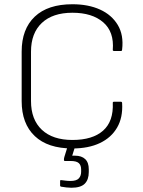

<svg xmlns="http://www.w3.org/2000/svg" viewBox="-20 -687 673 904"><path d="M321 12Q205 12 143.5 -46.5Q82 -105 82 -211V-444Q82 -550 143.5 -608.5Q205 -667 321 -667Q396 -667 451 -642Q506 -617 534.5 -569.5Q563 -522 555 -454Q555 -451 554 -449Q553 -447 550 -447H517Q511 -447 511 -452Q518 -537 466 -582Q414 -627 321 -627Q228 -627 177 -579Q126 -531 126 -444V-211Q126 -124 177 -76Q228 -28 321 -28Q416 -28 465.5 -72Q515 -116 511 -203Q511 -208 517 -208H549Q555 -208 555 -201Q559 -134 531.5 -86.5Q504 -39 450.5 -13.5Q397 12 321 12ZM316 197Q305 197 292.5 195.5Q280 194 268 192Q263 191 263 187V166Q263 160 268 161Q277 162 288.5 163.5Q300 165 312 165Q340 165 351 153Q362 141 362 122V111Q362 91 351 81Q340 71 313 71H286Q281 71 281 66Q281 63 281.5 58.5Q282 54 283 52L302 -9Q304 -13 307 -13H334Q340 -13 337 -8L320 46H333Q364 46 381 62Q398 78 398 110V123Q398 159 379 178Q360 197 316 197Z"/></svg>

Font: Sofia Sans ExtraLight
Style: Regular
Weight: 250
Version: Version 4.100-B